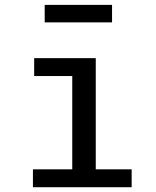

<svg xmlns="http://www.w3.org/2000/svg" viewBox="-20 -784 655 804"><path d="M123.1 -540.5H381V-74.9H531.3V0H117.9V-74.9H282.6V-465.6H123.1ZM449.2 -763.6V-690.3H167.2V-763.6Z"/></svg>

Font: Fira Code Fixed Retina
Style: Regular
Weight: 450
Monospace: yes
Designer: Carrois Corporate, Edenspiekermann AG, Nikita Prokopov
Foundry: Carrois Corporate, Edenspiekermann AG, Nikita Prokopov
Version: Version 5.002